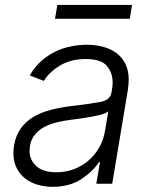

<svg xmlns="http://www.w3.org/2000/svg" viewBox="-20 -731 596 764"><path d="M35.9 -152.3Q43 -192.8 63 -220.5Q83.1 -248.2 114 -266.3Q144.9 -284.4 185 -294.6Q225.1 -304.7 272.4 -310Q307.9 -313.9 334.5 -318Q361.2 -322.1 380.3 -325.6Q418.7 -332.7 423.7 -363.3L425.8 -376.1Q427.2 -383.2 427.7 -390.1Q428.3 -397 428.3 -403.4Q428.3 -440.3 405.5 -468.4Q382.8 -496.1 320.7 -496.1Q261.7 -496.1 218.8 -470.2Q175.4 -443.9 154.5 -409.1L98.4 -430.8Q117.5 -464.5 143.8 -487.7Q170.1 -511 200.1 -525.6Q230.1 -540.1 262.3 -546.5Q294.4 -552.9 325.3 -552.9Q359 -552.9 389.2 -545.1Q419.4 -537.3 442.3 -520.6Q465.2 -503.9 478.7 -477.5Q492.2 -451 492.2 -414.1Q492.2 -404.1 491.1 -393.3Q490.1 -382.5 488.3 -370.4L426.5 0H363.3L377.8 -86.3H373.9Q351.2 -50.1 304.3 -18.8Q257.1 12.4 188.9 12.4Q158.4 12.4 130.1 4.3Q101.9 -3.9 80.4 -20.6Q58.9 -37.3 46.2 -62.3Q33.4 -87.4 33.4 -121.4Q33.4 -128.6 33.9 -136.4Q34.4 -144.2 35.9 -152.3ZM124.6 -70Q151.3 -45.5 204.9 -45.5Q240.8 -45.5 273.3 -57.5Q305.8 -69.6 331.3 -91.4Q356.9 -113.3 374.3 -143.3Q391.7 -173.3 397.7 -209.2L410.9 -288Q400.9 -279.1 373.6 -272.7Q360.4 -269.5 345.7 -266.9Q331 -264.2 316.6 -261.9Q302.2 -259.6 288.7 -257.8Q275.2 -256 263.8 -254.6Q235.4 -251.1 206 -244.1Q176.5 -237.2 152.3 -223.5Q128.2 -209.9 112.9 -187.1Q97.7 -164.4 97.7 -129.3Q97.7 -94.8 124.6 -70ZM208.1 -711.3H505.3L496.4 -656.2H198.9Z"/></svg>

Font: Inter P Light
Style: Italic
Weight: 300
Italic angle: 9.39999°
Designer: Rasmus Andersson
Foundry: rsms
Version: Version 3.018;git-588b23468